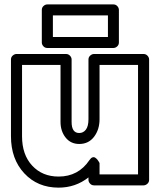

<svg xmlns="http://www.w3.org/2000/svg" viewBox="-20 -817 712 872"><path d="M29.8 -198.2V-546.9Q29.8 -557.6 37.8 -564.7Q45.9 -571.8 55.2 -571.8H279.8Q290.5 -571.8 297.9 -564Q305.2 -556.2 305.2 -546.9V-263.2Q305.2 -212.9 339.8 -212.9Q358.4 -212.9 370.1 -228.3Q381.8 -243.7 381.8 -275.9V-546.9Q381.8 -557.6 389.9 -564.7Q397.9 -571.8 407.2 -571.8H631.8Q642.6 -571.8 649.9 -564Q657.2 -556.2 657.2 -546.9V0Q657.2 10.7 649.2 17.8Q641.1 24.9 631.8 24.9H407.2Q396.5 24.9 389.2 17.1Q381.8 9.3 381.8 0V-11.2Q322.8 35.2 246.1 35.2Q150.9 35.2 90.3 -29.8Q29.8 -94.7 29.8 -198.2ZM80.1 -198.2Q80.1 -114.3 126.2 -64.7Q172.4 -15.1 246.1 -15.1Q335.9 -15.1 386.2 -89.8Q393.1 -100.1 400.1 -102.3Q407.2 -104.5 412.8 -100.6Q418.5 -96.7 422.9 -91.3Q427.2 -85.9 429.7 -81.1L432.1 -76.2V-24.9H606.9V-522H432.1V-275.9Q432.1 -228.5 407.2 -195.8Q382.3 -163.1 339.8 -163.1Q301.3 -163.1 278.1 -192.1Q254.9 -221.2 254.9 -263.2V-522H80.1ZM169.9 -624V-772Q169.9 -782.7 177.7 -789.8Q185.5 -796.9 194.8 -796.9H495.1Q505.9 -796.9 512.9 -789.1Q520 -781.2 520 -772V-624Q520 -613.3 512.2 -606.2Q504.4 -599.1 495.1 -599.1H194.8Q184.1 -599.1 177 -606.9Q169.9 -614.7 169.9 -624ZM220.2 -648.9H470.2V-747.1H220.2Z"/></svg>

Font: Trueno Black Outline
Style: Regular
Weight: 900
Width: 6
Designer: Julieta Ulanovsky
Foundry: Julieta Ulanovsky
Version: Version 3.001b | FøM Fix